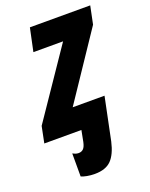

<svg xmlns="http://www.w3.org/2000/svg" viewBox="-184 -626 723 924"><g transform="rotate(-20 177.5 -164.0)"><path d="M139 221Q118 221 99.5 217.5Q81 214 70 209V91Q75 94 83 97Q91 100 100 100Q115 100 124.5 90.5Q134 81 139 57L150 0H-40L-23 -84L213 -431H61L86 -549H395L376 -457L148 -117H311L266 101Q252 163 223.5 192Q195 221 139 221Z"/></g></svg>

Font: Noto Sans ExtraCondensed ExtraBold
Style: Italic
Weight: 800
Width: 2
Italic angle: -12°
Designer: Monotype Design Team
Foundry: Monotype Imaging Inc.
Version: Version 2.013; ttfautohint (v1.8.4.7-5d5b)